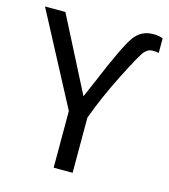

<svg xmlns="http://www.w3.org/2000/svg" viewBox="-108 -806 788 893"><g transform="rotate(15 286.0 -360.0)"><path d="M519.5 -720.2Q549.3 -720.2 566.9 -711.9V-642.1Q555.2 -645 535.6 -645Q516.1 -645 499.3 -626.7Q482.4 -608.4 422.1 -489Q361.8 -369.6 324.2 -265.1V0H232.9V-272.9L0 -713.9H98.1L280.8 -356.9L314.5 -434.6Q392.6 -622.1 427 -671.1Q461.4 -720.2 519.5 -720.2Z"/></g></svg>

Font: NotoSans
Style: Regular
Weight: 400
Designer: Monotype Design team
Foundry: Monotype Imaging Inc.
Version: Version 1.04